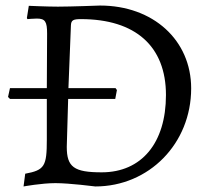

<svg xmlns="http://www.w3.org/2000/svg" viewBox="-20 -661 753 693"><path d="M324 12C518 12 670 -143 670 -342C670 -516 533 -641 341 -641C341 -641 235 -637 189 -637C151 -637 84 -640 84 -640L77 -596L79 -592C79 -592 101 -594 113 -594C143 -594 150 -583 150 -540L149 -343H16L9 -311L16 -304H149V-157C149 -61 141 -47 71 -34L65 12C65 12 130 0 180 0C231 0 324 12 324 12ZM227 -343 236 -570C237 -588 244 -592 272 -592C469 -592 579 -494 579 -318C579 -145 491 -39 347 -39C247 -39 221 -58 221 -131L226 -304H396L402 -336L397 -343Z"/></svg>

Font: Alegreya SC
Style: Regular
Weight: 400
Designer: Juan Pablo del Peral
Foundry: Huerta Tipografica
Version: Version 2.007;PS 002.007;hotconv 1.0.88;makeotf.lib2.5.64775